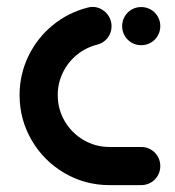

<svg xmlns="http://www.w3.org/2000/svg" viewBox="-20 -539 510 559"><path d="M37 -262.2Q37 -322.6 62.8 -375.7Q88.5 -428.9 133.9 -465.9Q179.3 -503 235.9 -517Q243.3 -518.9 249.3 -518.9Q264.1 -518.9 276.9 -511.3Q289.6 -503.7 297.2 -490.9Q304.8 -478.1 304.8 -463Q304.8 -443.3 293 -428.3Q281.1 -413.3 262.6 -408.9Q230 -400.7 203.9 -379.4Q177.8 -358.1 163 -327.6Q148.1 -297 148.1 -262.2Q148.1 -221.1 168.3 -186.5Q188.5 -151.9 223.1 -131.5Q257.8 -111.1 298.9 -111.1H391.1Q406.3 -111.1 419.1 -103.7Q431.9 -96.3 439.3 -83.5Q446.7 -70.7 446.7 -55.6Q446.7 -40.4 439.3 -27.6Q431.9 -14.8 419.1 -7.4Q406.3 0 391.1 0H298.9Q227.8 0 167.6 -35.2Q107.4 -70.4 72.2 -130.7Q37 -191.1 37 -262.2ZM335.6 -463Q335.6 -478.1 343 -490.9Q350.4 -503.7 363.1 -511.1Q375.9 -518.5 391.1 -518.5Q406.3 -518.5 419.1 -511.1Q431.9 -503.7 439.3 -490.9Q446.7 -478.1 446.7 -463Q446.7 -447.8 439.3 -435Q431.9 -422.2 419.1 -414.8Q406.3 -407.4 391.1 -407.4Q375.9 -407.4 363.1 -414.8Q350.4 -422.2 343 -435Q335.6 -447.8 335.6 -463Z"/></svg>

Font: 26F Galaxy Sans Black
Style: Regular
Weight: 900
Designer: C₂₉H₂₅N₃O₅
Version: Version 1.100